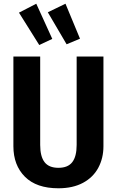

<svg xmlns="http://www.w3.org/2000/svg" viewBox="-20 -996 628 1032"><path d="M536 -210Q536 -146 508.5 -94.5Q481 -43 426.5 -13.5Q372 16 294 16Q176 16 114 -46Q52 -108 52 -210V-692H196V-217Q196 -155 219.5 -124.5Q243 -94 294 -94Q345 -94 368.5 -124.5Q392 -155 392 -217V-692H536ZM261 -787 191 -754 82 -928 175 -976ZM410 -788 338 -758 237 -930 332 -976Z"/></svg>

Font: Fira Sans Condensed SemiBold
Style: Regular
Weight: 600
Width: 3
Designer: bBox Type GmbH & Carrois Corporate GbR & Edenspiekermann AG
Foundry: bBox Type GmbH & Carrois Corporate GbR & Edenspiekermann AG
Version: Version 4.301